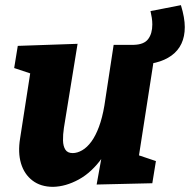

<svg xmlns="http://www.w3.org/2000/svg" viewBox="-20 -711 737 745"><path d="M186 14Q138 14 106 -10.5Q74 -35 61.5 -77Q49 -119 58 -174L101 -451L113 -421L35 -447L49 -533L281 -541L228 -215Q224 -188 224.5 -166Q225 -144 233.5 -130.5Q242 -117 262 -117Q280 -117 299 -128Q318 -139 334.5 -161.5Q351 -184 364 -219Q377 -254 385 -301L421 -537H586L516 -87L496 -116L585 -86L571 0L355 5L384 -156L435 -247Q418 -157 377 -99.5Q336 -42 285.5 -14.5Q235 13 186 14ZM501 -460 499 -537Q539 -538 555 -559.5Q571 -581 571 -616Q571 -629 569 -642Q567 -655 564 -668L682 -691Q697 -642 697 -606Q697 -533 645.5 -495.5Q594 -458 501 -460Z"/></svg>

Font: Bitter Thin ExtraBold
Style: Italic
Weight: 800
Italic angle: -9°
Version: Version 2.002